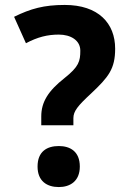

<svg xmlns="http://www.w3.org/2000/svg" viewBox="-20 -810 509 777"><path d="M242 -790C158 -790 104 -775 37 -742L85 -635C132 -660 172 -670 218 -670C266 -670 305 -647 305 -605C305 -562 299 -540 241 -494C175 -442 147 -397 147 -339V-303H277V-332C277 -360 295 -382 349 -432C419 -498 446 -531 446 -613C446 -716 378 -790 242 -790ZM218 -53C264 -53 303 -77 303 -136C303 -197 264 -219 218 -219C170 -219 132 -197 132 -136C132 -77 170 -53 218 -53Z"/></svg>

Font: Noto Sans Malayalam UI
Style: Bold
Weight: 700
Designer: Jelle Bosma - Monotype Design Team
Foundry: Monotype Imaging Inc.
Version: Version 2.104